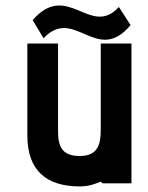

<svg xmlns="http://www.w3.org/2000/svg" viewBox="-20 -657 530 688"><path d="M451 0V-501H341V-192C341 -142 332 -98 266 -98C202 -98 188 -132 188 -188V-501H78V-172C78 -47 145 11 266 11C302 11 325 0 341 -6L348 0ZM406 -632C304 -520 222 -728 97 -585L136 -520C247 -637 326 -422 448 -567Z"/></svg>

Font: Advent Pro
Style: Bold
Weight: 700
Designer: Andreas Kalpakidis
Foundry: Andreas Kalpakidis
Version: Version 2.002 2008